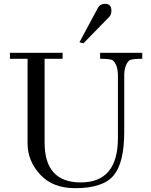

<svg xmlns="http://www.w3.org/2000/svg" viewBox="-20 -968 787 1003"><path d="M723 -692V-661Q664 -661 654 -651Q629 -626 629 -573V-279Q629 -119 574 -52Q519 15 373 15Q255 15 189.5 -56.5Q124 -128 124 -219V-661H32V-692H307V-661H213V-223Q213 -15 402 -15Q596 -15 596 -247V-573Q596 -628 570 -652Q560 -661 503 -661V-692ZM562 -912Q562 -891 549 -878L416 -742L395 -747L492 -928Q503 -948 529 -948Q562 -948 562 -912Z"/></svg>

Font: GFS Didot
Style: Regular
Weight: 400
Designer: Takis Katsoulidis and George D. Matthiopoulos
Foundry: Takis Katsoulidis and George D. Matthiopoulos
Version: Version 1.0